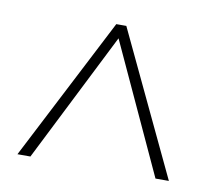

<svg xmlns="http://www.w3.org/2000/svg" viewBox="-50 -768 497 452"><g transform="rotate(10 198.5 -542.0)"><path d="M18 -371H49L205 -681L348 -371H380L218 -713H194Z"/></g></svg>

Font: Noto Sans Bengali ExtraCondensed Thin
Style: Regular
Weight: 100
Width: 2
Designer: Joana Ranito - Universal Thirst; Jelle Bosma - Monotype Design Team
Foundry: Universal Thirst ehf.
Version: Version 3.000